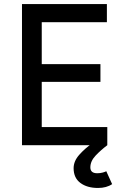

<svg xmlns="http://www.w3.org/2000/svg" viewBox="-20 -720 631 952"><path d="M89 0V-700H510V-610H187V-402H478V-314H187V-90H512V0ZM466 212Q412 212 378.5 187Q345 162 345 114Q345 79 373 47.5Q401 16 437 -9L512 0Q480 24 454 51.5Q428 79 428 110Q428 139 462 139Q477 139 489.5 135.5Q502 132 507 129L536 193Q508 212 466 212Z"/></svg>

Font: Figtree Medium
Style: Regular
Weight: 500
Designer: Erik Kennedy
Foundry: Erik Kennedy
Version: Version 2.001; ttfautohint (v1.8.4.7-5d5b);gftools[0.9.27]